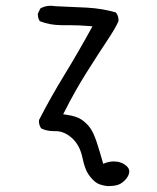

<svg xmlns="http://www.w3.org/2000/svg" viewBox="-20 -518 540 662"><path d="M192.9 -431.2H216.3Q252.9 -431.2 287.6 -428.2L298.8 -427.2Q250.5 -338.9 202.9 -261.2Q155.3 -183.6 114.7 -104.5Q114.3 -102.5 114.3 -98.4Q114.3 -94.2 116 -87.9Q117.7 -81.5 122.1 -75.2Q141.6 -65.9 164.6 -65.9H171.4Q201.2 -65.9 227.5 -42.5Q254.9 -18.6 264.2 25.4Q272.5 65.4 285.2 83.5Q298.3 102.1 311 111.1Q323.7 120.1 349.1 123.5Q353 123.5 356.9 123.5Q387.2 123.5 402.8 110.4Q421.4 95.7 424.8 79.6Q425.8 76.2 425.8 72.8Q425.8 63 416 54.2Q398.4 38.6 372.1 38.6Q357.9 38.6 343.3 43.9L335.9 46.9Q324.2 4.9 313.5 -27.6Q302.7 -60.1 291.3 -76.2Q279.8 -92.3 262.5 -104.7Q245.1 -117.2 208 -122.6L197.8 -124L202.6 -133.3Q237.8 -203.6 279.3 -269.3Q320.8 -335 349.6 -378.2Q378.4 -421.4 388.2 -444.3Q388.7 -446.3 388.7 -448.2Q388.7 -463.9 379.4 -475.1Q332.5 -488.8 279.3 -491.7Q226.1 -494.6 170.9 -496.6Q162.1 -498 154.3 -498Q134.8 -498 119.1 -488.8L110.8 -471.7Q110.4 -469.7 110.4 -467Q110.4 -464.4 111.3 -460.4Q112.3 -451.7 117.7 -444.8Q152.3 -431.2 192.9 -431.2Z"/></svg>

Font: Bakudai
Style: ExtraLight
Weight: 200
Version: Version 1.48